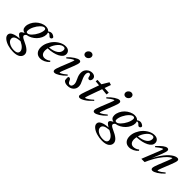

<svg xmlns="http://www.w3.org/2000/svg" viewBox="94 -1813 3212 3212"><g transform="rotate(45 1700.5 -207.0)"><path d="M197.8 252.9Q131.3 252.9 69.6 234.6Q7.8 216.3 -31.5 183.8Q-70.8 151.4 -70.8 113.3Q-70.8 71.3 -19.8 46.4Q31.2 21.5 119.6 17.1Q48.8 -22.9 48.8 -48.8Q48.8 -65.9 62.7 -78.9Q76.7 -91.8 110.8 -107.9Q41 -119.6 41 -193.8Q41 -238.3 62.3 -283.2Q83.5 -328.1 117.7 -361.8Q151.9 -395.5 196.5 -416.7Q241.2 -438 285.2 -438Q342.3 -438 369.6 -404.8Q400.4 -427.7 432.6 -427.7Q448.2 -427.7 465.8 -419.4Q483.4 -411.1 495.1 -400.4Q502.9 -393.6 502.9 -386.2Q502.9 -370.6 493.2 -360.6Q483.4 -350.6 466.3 -350.6Q455.6 -350.6 447.8 -359.4Q417 -393.1 398.4 -393.1Q388.7 -393.1 380.4 -387.2Q388.2 -368.7 388.2 -347.7Q388.2 -308.1 368.2 -266.4Q348.1 -224.6 316.4 -191.7Q284.7 -158.7 242.7 -135.7Q200.7 -112.8 158.7 -107.4Q129.9 -87.9 129.9 -65.9Q129.9 -39.6 196.8 -10.3Q280.8 25.9 323.7 63.2Q366.7 100.6 366.7 143.1Q366.7 190.4 324.7 221.7Q282.7 252.9 197.8 252.9ZM149.9 -136.2Q177.2 -136.2 216.1 -175.5Q254.9 -214.8 283.7 -272.9Q312.5 -331.1 312.5 -377.4Q312.5 -408.2 280.8 -408.2Q252 -408.2 213.4 -369.6Q174.8 -331.1 146.2 -273.2Q117.7 -215.3 117.7 -167Q117.7 -150.9 125.2 -143.6Q132.8 -136.2 149.9 -136.2ZM18.1 115.7Q18.1 162.1 69.6 192.9Q121.1 223.6 189.5 223.6Q233.4 223.6 255.6 207.3Q277.8 190.9 277.8 163.1Q277.8 132.3 249.5 100.1Q221.2 67.9 172.9 44.9Q169.9 43.5 164.6 41Q159.2 38.6 156.7 37.1Q18.1 46.4 18.1 115.7Z M594.2 11.2Q537.1 11.2 503.4 -26.1Q469.7 -63.5 469.7 -129.4Q469.7 -185.1 494.6 -241.7Q519.5 -298.3 559.3 -341.3Q599.1 -384.3 651.1 -411.1Q703.1 -438 754.4 -438Q802.7 -438 829.1 -413.3Q855.5 -388.7 855.5 -352.1Q855.5 -286.6 774.7 -245.4Q693.8 -204.1 563.5 -197.8Q558.6 -169.9 558.6 -147.9Q558.6 -96.2 580.8 -70.6Q603 -44.9 640.6 -44.9Q664.1 -44.9 691.2 -54.4Q718.3 -64 741.2 -84L755.4 -66.9Q724.1 -30.8 680.7 -9.8Q637.2 11.2 594.2 11.2ZM737.3 -407.7Q688.5 -407.7 640.1 -353.3Q591.8 -298.8 570.3 -225.6Q665 -233.4 720.2 -270.5Q775.4 -307.6 775.4 -364.3Q775.4 -407.7 737.3 -407.7Z M1111.8 -543.9Q1088.9 -543.9 1074.5 -558.1Q1060.1 -572.3 1060.1 -594.2Q1060.1 -623 1082.5 -645.3Q1105 -667.5 1133.3 -667.5Q1156.2 -667.5 1171.1 -653.3Q1186 -639.2 1186 -617.2Q1186 -588.4 1163.8 -566.2Q1141.6 -543.9 1111.8 -543.9ZM933.6 11.2Q917 11.2 908.2 2.2Q899.4 -6.8 899.4 -23.4Q899.4 -52.7 932.1 -133.8L996.1 -293Q1022.5 -360.4 1022.5 -370.1Q1022.5 -374.5 1018.1 -374.5Q1012.2 -374.5 998.8 -368.2Q985.4 -361.8 959.7 -343.8Q934.1 -325.7 904.3 -299.8L890.1 -313Q940.9 -369.1 994.9 -403.6Q1048.8 -438 1078.6 -438Q1095.2 -438 1104 -429.2Q1112.8 -420.4 1112.8 -404.3Q1112.8 -374 1081.1 -294.9L1017.1 -132.3Q991.7 -68.4 991.7 -56.6Q991.7 -52.7 995.6 -52.7Q1002 -52.7 1014.6 -57.9Q1027.3 -63 1054 -80.8Q1080.6 -98.6 1111.8 -126L1125 -111.8Q1071.3 -55.2 1018.1 -22Q964.8 11.2 933.6 11.2Z M1239.3 11.2Q1177.7 11.2 1149.4 -23.9Q1143.6 -43.9 1143.6 -84.5Q1143.6 -111.3 1165.5 -111.3Q1192.9 -111.3 1207 -73.2Q1224.1 -27.3 1254.9 -27.3Q1280.8 -27.3 1292.7 -46.1Q1304.7 -64.9 1304.7 -92.3Q1304.7 -129.9 1274.4 -189Q1244.6 -247.1 1244.6 -302.2Q1244.6 -360.8 1285.4 -399.4Q1326.2 -438 1381.3 -438Q1417.5 -438 1440.2 -419.2Q1462.9 -400.4 1462.9 -369.6Q1462.9 -349.6 1451.9 -332.8Q1440.9 -315.9 1422.9 -315.9Q1394.5 -315.9 1389.2 -354Q1386.7 -373.5 1377.2 -386.5Q1367.7 -399.4 1355 -399.4Q1336.4 -399.4 1326.9 -382.8Q1317.4 -366.2 1317.4 -340.8Q1317.4 -299.8 1348.6 -234.4Q1367.7 -195.8 1376.5 -169.9Q1385.3 -144 1385.3 -115.2Q1385.3 -60.5 1345 -24.7Q1304.7 11.2 1239.3 11.2Z M1530.3 11.2Q1514.2 11.2 1505.1 2.2Q1496.1 -6.8 1496.1 -23.4Q1496.1 -46.9 1526.9 -133.8L1609.9 -368.7L1522 -377.4L1527.8 -415.5L1625 -408.7L1697.3 -529.3L1746.6 -513.2L1707.5 -403.3L1812.5 -396.5L1805.7 -349.1L1692.4 -360.4L1612.3 -135.3Q1589.8 -71.3 1589.8 -59.1Q1589.8 -55.2 1593.8 -55.2Q1600.6 -55.2 1614.5 -61Q1628.4 -66.9 1658.2 -87.9Q1688 -108.9 1723.1 -141.6L1736.3 -128.4Q1675.8 -61.5 1619.4 -25.1Q1563 11.2 1530.3 11.2Z M2058.6 -543.9Q2035.6 -543.9 2021.2 -558.1Q2006.8 -572.3 2006.8 -594.2Q2006.8 -623 2029.3 -645.3Q2051.8 -667.5 2080.1 -667.5Q2103 -667.5 2117.9 -653.3Q2132.8 -639.2 2132.8 -617.2Q2132.8 -588.4 2110.6 -566.2Q2088.4 -543.9 2058.6 -543.9ZM1880.4 11.2Q1863.8 11.2 1855 2.2Q1846.2 -6.8 1846.2 -23.4Q1846.2 -52.7 1878.9 -133.8L1942.9 -293Q1969.2 -360.4 1969.2 -370.1Q1969.2 -374.5 1964.8 -374.5Q1959 -374.5 1945.6 -368.2Q1932.1 -361.8 1906.5 -343.8Q1880.9 -325.7 1851.1 -299.8L1836.9 -313Q1887.7 -369.1 1941.7 -403.6Q1995.6 -438 2025.4 -438Q2042 -438 2050.8 -429.2Q2059.6 -420.4 2059.6 -404.3Q2059.6 -374 2027.8 -294.9L1963.9 -132.3Q1938.5 -68.4 1938.5 -56.6Q1938.5 -52.7 1942.4 -52.7Q1948.7 -52.7 1961.4 -57.9Q1974.1 -63 2000.7 -80.8Q2027.3 -98.6 2058.6 -126L2071.8 -111.8Q2018.1 -55.2 1964.8 -22Q1911.6 11.2 1880.4 11.2Z M2300.3 252.9Q2233.9 252.9 2172.1 234.6Q2110.4 216.3 2071 183.8Q2031.7 151.4 2031.7 113.3Q2031.7 71.3 2082.8 46.4Q2133.8 21.5 2222.2 17.1Q2151.4 -22.9 2151.4 -48.8Q2151.4 -65.9 2165.3 -78.9Q2179.2 -91.8 2213.4 -107.9Q2143.6 -119.6 2143.6 -193.8Q2143.6 -238.3 2164.8 -283.2Q2186 -328.1 2220.2 -361.8Q2254.4 -395.5 2299.1 -416.7Q2343.8 -438 2387.7 -438Q2444.8 -438 2472.2 -404.8Q2502.9 -427.7 2535.2 -427.7Q2550.8 -427.7 2568.4 -419.4Q2585.9 -411.1 2597.7 -400.4Q2605.5 -393.6 2605.5 -386.2Q2605.5 -370.6 2595.7 -360.6Q2585.9 -350.6 2568.8 -350.6Q2558.1 -350.6 2550.3 -359.4Q2519.5 -393.1 2501 -393.1Q2491.2 -393.1 2482.9 -387.2Q2490.7 -368.7 2490.7 -347.7Q2490.7 -308.1 2470.7 -266.4Q2450.7 -224.6 2418.9 -191.7Q2387.2 -158.7 2345.2 -135.7Q2303.2 -112.8 2261.2 -107.4Q2232.4 -87.9 2232.4 -65.9Q2232.4 -39.6 2299.3 -10.3Q2383.3 25.9 2426.3 63.2Q2469.2 100.6 2469.2 143.1Q2469.2 190.4 2427.2 221.7Q2385.3 252.9 2300.3 252.9ZM2252.4 -136.2Q2279.8 -136.2 2318.6 -175.5Q2357.4 -214.8 2386.2 -272.9Q2415 -331.1 2415 -377.4Q2415 -408.2 2383.3 -408.2Q2354.5 -408.2 2315.9 -369.6Q2277.3 -331.1 2248.8 -273.2Q2220.2 -215.3 2220.2 -167Q2220.2 -150.9 2227.8 -143.6Q2235.4 -136.2 2252.4 -136.2ZM2120.6 115.7Q2120.6 162.1 2172.1 192.9Q2223.6 223.6 2292 223.6Q2335.9 223.6 2358.2 207.3Q2380.4 190.9 2380.4 163.1Q2380.4 132.3 2352.1 100.1Q2323.7 67.9 2275.4 44.9Q2272.5 43.5 2267.1 41Q2261.7 38.6 2259.3 37.1Q2120.6 46.4 2120.6 115.7Z M2696.8 11.2Q2639.6 11.2 2606 -26.1Q2572.3 -63.5 2572.3 -129.4Q2572.3 -185.1 2597.2 -241.7Q2622.1 -298.3 2661.9 -341.3Q2701.7 -384.3 2753.7 -411.1Q2805.7 -438 2856.9 -438Q2905.3 -438 2931.6 -413.3Q2958 -388.7 2958 -352.1Q2958 -286.6 2877.2 -245.4Q2796.4 -204.1 2666 -197.8Q2661.1 -169.9 2661.1 -147.9Q2661.1 -96.2 2683.3 -70.6Q2705.6 -44.9 2743.2 -44.9Q2766.6 -44.9 2793.7 -54.4Q2820.8 -64 2843.8 -84L2857.9 -66.9Q2826.7 -30.8 2783.2 -9.8Q2739.7 11.2 2696.8 11.2ZM2839.8 -407.7Q2791 -407.7 2742.7 -353.3Q2694.3 -298.8 2672.9 -225.6Q2767.6 -233.4 2822.8 -270.5Q2877.9 -307.6 2877.9 -364.3Q2877.9 -407.7 2839.8 -407.7Z M2979.5 0 3096.7 -293Q3123 -359.9 3123 -370.1Q3123 -374.5 3118.7 -374.5Q3112.8 -374.5 3099.4 -368.2Q3085.9 -361.8 3060.1 -343.8Q3034.2 -325.7 3004.9 -299.8L2990.7 -313Q3103 -438 3159.2 -438Q3175.8 -438 3184.6 -429.2Q3193.4 -420.4 3193.4 -404.3Q3193.4 -375 3161.6 -294.9L3095.7 -131.3Q3130.4 -199.7 3167.2 -253.9Q3204.1 -308.1 3235.8 -341.8Q3267.6 -375.5 3298.3 -397.9Q3329.1 -420.4 3352.8 -429.2Q3376.5 -438 3396.5 -438Q3413.1 -438 3421.9 -429.2Q3430.7 -420.4 3430.7 -404.3Q3430.7 -374 3391.6 -277.3L3333.5 -132.3Q3309.1 -70.3 3309.1 -56.6Q3309.1 -52.2 3313 -52.2Q3319.3 -52.2 3332 -57.6Q3344.7 -63 3371.1 -80.8Q3397.5 -98.6 3428.7 -126L3441.9 -111.8Q3387.7 -54.7 3335 -21.7Q3282.2 11.2 3250.5 11.2Q3234.4 11.2 3225.6 2.4Q3216.8 -6.3 3216.8 -22.5Q3216.8 -51.8 3249.5 -133.3L3311 -287.1Q3339.4 -358.9 3339.4 -370.6Q3339.4 -374.5 3335.4 -374.5Q3332.5 -374.5 3324 -370.6Q3315.4 -366.7 3299.6 -355.2Q3283.7 -343.8 3264.9 -326.7Q3246.1 -309.6 3221.2 -279.5Q3196.3 -249.5 3170.7 -212.4Q3145 -175.3 3115 -119.9Q3085 -64.5 3057.1 0Z"/></g></svg>

Font: Elstob 14pt Medium
Style: Italic
Weight: 500
Italic angle: -20°
Designer: Peter S. Baker
Version: Version 1.015